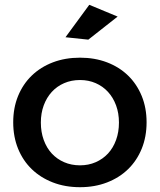

<svg xmlns="http://www.w3.org/2000/svg" viewBox="-20 -775 665 799"><path d="M313 -535Q374.5 -535 425.5 -515.5Q476.5 -496 513 -460.5Q549.5 -425 569.8 -375.5Q590 -326 590 -266Q590 -206 569.8 -156.2Q549.5 -106.5 513 -71Q476.5 -35.5 425.5 -15.8Q374.5 4 313 4Q251 4 200 -15.8Q149 -35.5 112.2 -71Q75.5 -106.5 55.2 -156.2Q35 -206 35 -266Q35 -326 55.2 -375.5Q75.5 -425 112.2 -460.5Q149 -496 200 -515.5Q251 -535 313 -535ZM313 -442Q277 -442 247 -429Q217 -416 195.5 -392.5Q174 -369 162 -336.5Q150 -304 150 -265Q150 -225.5 162 -192.5Q174 -159.5 195.5 -136.2Q217 -113 247 -100Q277 -87 313 -87Q348.5 -87 378.2 -100Q408 -113 429.5 -136.2Q451 -159.5 463 -192.5Q475 -225.5 475 -265Q475 -304 463 -336.5Q451 -369 429.5 -392.5Q408 -416 378.2 -429Q348.5 -442 313 -442ZM351.5 -755 469.5 -706 347.5 -610 252.5 -620Z"/></svg>

Font: Argentum Sans
Style: Regular
Weight: 400
Designer: Julieta Ulanovsky, Owen Earl, Chris M. Simpson, Rasmus Andersson, Cristiano Sobral
Foundry: The Argentum Sans Project Authors
Version: Version 3.135; ttfautohint (v1.8.4.7-5d5b-dirty)